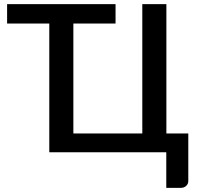

<svg xmlns="http://www.w3.org/2000/svg" viewBox="-20 -740 961 933"><path d="M895 -91.5V139Q895 154 884.5 163.5Q874 173 858 173H788V0H219.5V-625.5H14.5V-720H541.5V-625.5H336.5V-91.5H671.5V-720H788.5V-91.5Z"/></svg>

Font: Lato SemiBold
Style: Regular
Weight: 600
Designer: Lukasz Dziedzic with Adam Twardoch and Botio Nikoltchev
Foundry: tyPoland Lukasz Dziedzic
Version: Version 2.015; 2015-08-06; http://www.latofonts.com/